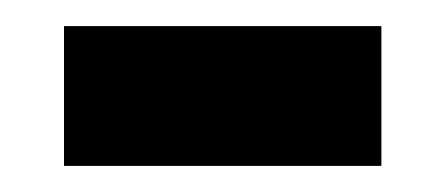

<svg xmlns="http://www.w3.org/2000/svg" viewBox="-20 -342 342 147"><path d="M29 -215H272V-322H29Z"/></svg>

Font: Noto Sans Lao UI Cond SemBd
Style: Regular
Weight: 600
Width: 3
Designer: Monotype Design Team
Foundry: Monotype Imaging Inc.
Version: Version 2.000